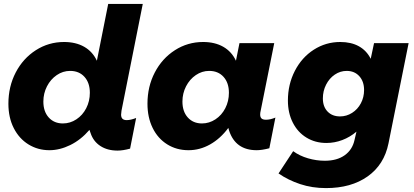

<svg xmlns="http://www.w3.org/2000/svg" viewBox="-20 -762 2121 983"><path d="M602 -195Q600 -179 600 -175Q600 -161 607 -154Q614 -147 629 -147Q649 -147 677 -158L646 -1Q609 9 582 9Q530 9 494 -14.5Q458 -38 444 -80L438 -97Q394 -46 340 -19.5Q286 7 233 7Q174 7 126 -22.5Q78 -52 50.5 -106Q23 -160 23 -231Q23 -319 60.5 -391Q98 -463 163.5 -505Q229 -547 308 -547Q368 -547 411 -522.5Q454 -498 476 -451L534 -742H711ZM339 -399Q302 -399 270.5 -377.5Q239 -356 220.5 -320Q202 -284 202 -242Q202 -191 229.5 -160.5Q257 -130 302 -130Q339 -130 371 -151Q403 -172 421.5 -208Q440 -244 440 -287Q440 -338 412.5 -368.5Q385 -399 339 -399Z M735 -231Q735 -319 772.5 -391Q810 -463 875.5 -505Q941 -547 1020 -547Q1080 -547 1123 -522.5Q1166 -498 1188 -451L1206 -541H1384L1315 -197Q1312 -185 1312 -176Q1312 -162 1319 -155.5Q1326 -149 1342 -149Q1364 -149 1390 -160L1359 -3Q1321 7 1294 7Q1186 7 1153 -93L1149 -107Q1108 -52 1055.5 -22.5Q1003 7 945 7Q884 7 836 -23Q788 -53 761.5 -107Q735 -161 735 -231ZM1152 -287Q1152 -338 1124.5 -368.5Q1097 -399 1051 -399Q1014 -399 982.5 -377.5Q951 -356 932.5 -320Q914 -284 914 -242Q914 -191 941.5 -160.5Q969 -130 1014 -130Q1051 -130 1083 -151Q1115 -172 1133.5 -208Q1152 -244 1152 -287Z M1406 126 1481 12Q1514 36 1557 48.5Q1600 61 1643 61Q1705 61 1744.5 33Q1784 5 1795 -45L1805 -88Q1772 -60 1732.5 -45Q1693 -30 1651 -30Q1594 -30 1549 -57.5Q1504 -85 1479 -134.5Q1454 -184 1454 -247Q1454 -330 1489.5 -399Q1525 -468 1586.5 -507.5Q1648 -547 1722 -547Q1778 -547 1817.5 -525Q1857 -503 1878 -461L1895 -541H2072L1969 -28Q1947 81 1862.5 141Q1778 201 1649 201Q1578 201 1516.5 180.5Q1455 160 1406 126ZM1844 -301Q1844 -345 1819.5 -372Q1795 -399 1755 -399Q1722 -399 1694 -380Q1666 -361 1649.5 -328.5Q1633 -296 1633 -258Q1633 -216 1657 -191Q1681 -166 1721 -166Q1754 -166 1782.5 -184Q1811 -202 1827.5 -233Q1844 -264 1844 -301Z"/></svg>

Font: TypoPRO Montserrat Alternates
Style: Bold Italic
Weight: 700
Italic angle: -11.3°
Designer: Julieta Ulanovsky
Foundry: Julieta Ulanovsky
Version: Version 6.001